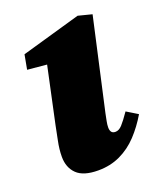

<svg xmlns="http://www.w3.org/2000/svg" viewBox="-106 -585 558 670"><g transform="rotate(-20 173.0 -250.0)"><path d="M41 -72Q41 -100 47.5 -130.5Q54 -161 58 -183L109 -421L149 -388L31 -399L41 -453L261 -516L312 -503L236 -163Q233 -148 230.5 -135.5Q228 -123 228 -113Q228 -102 232.5 -96Q237 -90 247 -90Q260 -90 272 -103Q284 -116 304 -145L345 -120Q322 -81 293 -50Q264 -19 227 -1.5Q190 16 145 16Q90 16 65.5 -8Q41 -32 41 -72Z"/></g></svg>

Font: Source Serif 4 Black
Style: Italic
Weight: 900
Italic angle: -12°
Designer: Frank Grießhammer
Foundry: Adobe Systems Incorporated
Version: Version 4.004;hotconv 1.0.116;makeotfexe 2.5.65601